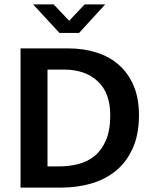

<svg xmlns="http://www.w3.org/2000/svg" viewBox="-20 -849 690 869"><path d="M288 -630Q359 -630 418 -611Q477 -592 519.5 -554Q562 -516 585.5 -459.5Q609 -403 609 -328Q609 -241 581 -178.5Q553 -116 505 -76.5Q457 -37 393.5 -18.5Q330 0 258 0H73V-630ZM195 -96H249Q293 -96 334.5 -106.5Q376 -117 408 -143Q440 -169 459.5 -214Q479 -259 479 -328Q479 -428 422.5 -481Q366 -534 270 -534H195ZM130 -829H223L293 -755L363 -829H456L338 -700H249Z"/></svg>

Font: Mukta Vaani SemiBold
Style: Regular
Weight: 600
Designer: Noopur Datye, Girish Dalvi, Yashodeep Gholap, Pallavi Karambelkar
Foundry: Ek Type
Version: Version 2.538;PS 1.000;hotconv 16.6.51;makeotf.lib2.5.65220;